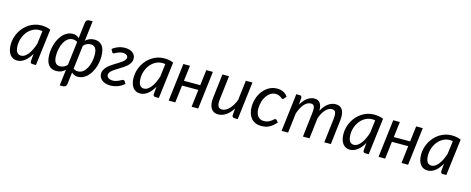

<svg xmlns="http://www.w3.org/2000/svg" viewBox="-40 -1522 6086 2483"><g transform="rotate(15 3003.0 -280.5)"><path d="M376.5 -444.5Q365.5 -447 354.8 -447.8Q344 -448.5 333.5 -448.5Q303.5 -448.5 275.5 -438.8Q247.5 -429 223 -411.5Q198.5 -394 178.5 -369.8Q158.5 -345.5 144.2 -316.5Q130 -287.5 122 -254.8Q114 -222 114 -187.5Q114 -67 191 -67Q215.5 -67 239 -82.2Q262.5 -97.5 283.8 -124.8Q305 -152 323 -189.2Q341 -226.5 355 -271ZM342.5 -133.5Q324.5 -101.5 303.8 -75.5Q283 -49.5 259.8 -31.2Q236.5 -13 210.8 -3Q185 7 157.5 7Q127.5 7 103 -4.8Q78.5 -16.5 61.2 -39.2Q44 -62 34.5 -95.2Q25 -128.5 25 -171.5Q25 -216.5 36.2 -259.2Q47.5 -302 68.2 -340Q89 -378 118 -409.8Q147 -441.5 182.8 -464.8Q218.5 -488 259.5 -500.8Q300.5 -513.5 345.5 -513.5Q378 -513.5 408.8 -508.2Q439.5 -503 469.5 -490L409 0H363Q345.5 0 339.2 -9Q333 -18 333 -31Z M892 -80.5Q905.5 -70.5 921.2 -66Q937 -61.5 953.5 -61.5Q991 -61.5 1020 -84.2Q1049 -107 1069 -143.8Q1089 -180.5 1099.2 -226.8Q1109.5 -273 1109.5 -319.5Q1109.5 -353 1103.8 -376.5Q1098 -400 1087.2 -414.5Q1076.5 -429 1061 -435.8Q1045.5 -442.5 1026 -442.5Q998.5 -442.5 972.2 -430Q946 -417.5 930 -395ZM846 -426Q833 -436 817 -440.5Q801 -445 784.5 -445Q747 -445 717.8 -422.2Q688.5 -399.5 668.5 -362.8Q648.5 -326 638.2 -280Q628 -234 628 -187Q628 -153.5 633.8 -130.2Q639.5 -107 650.5 -92.2Q661.5 -77.5 677 -71Q692.5 -64.5 712 -64.5Q725.5 -64.5 739.2 -67.8Q753 -71 765.8 -77Q778.5 -83 789.5 -92Q800.5 -101 808.5 -112.5ZM938.5 -466.5Q962 -489.5 991.5 -501.8Q1021 -514 1057.5 -514Q1089 -514 1115 -503.2Q1141 -492.5 1159.5 -469.8Q1178 -447 1188 -411.8Q1198 -376.5 1198 -327Q1198 -284.5 1190.5 -243.2Q1183 -202 1168.8 -165Q1154.5 -128 1134.5 -96.5Q1114.5 -65 1089 -42Q1063.5 -19 1033.2 -6Q1003 7 969 7Q942 7 921 -3Q900 -13 885.5 -27.5L866 133.5Q863.5 151 850.8 162.8Q838 174.5 817 174.5H774L800 -41Q776 -17.5 746.5 -5.2Q717 7 680.5 7Q649 7 623 -3.8Q597 -14.5 578.5 -37Q560 -59.5 550 -94.8Q540 -130 540 -179.5Q540 -222 547.5 -263.2Q555 -304.5 569.2 -341.5Q583.5 -378.5 603.5 -410.2Q623.5 -442 649 -465Q674.5 -488 704.8 -501Q735 -514 769 -514Q796 -514 817 -503.8Q838 -493.5 852.5 -479L878.5 -695Q881 -712.5 893.8 -724.5Q906.5 -736.5 927.5 -736.5H971Z M1465.5 -513Q1494 -513 1520 -506.2Q1546 -499.5 1565.8 -485.8Q1585.5 -472 1597 -451.5Q1608.5 -431 1608.5 -403.5Q1608.5 -377 1597 -354.8Q1585.5 -332.5 1566.5 -313.2Q1547.5 -294 1523.2 -277Q1499 -260 1473.5 -244.5Q1448 -229 1423.8 -214Q1399.5 -199 1380.5 -183.8Q1361.5 -168.5 1350 -152.2Q1338.5 -136 1338.5 -117.5Q1338.5 -94.5 1360.2 -78.8Q1382 -63 1419.5 -63Q1444.5 -63 1465.5 -69.8Q1486.5 -76.5 1503 -84.8Q1519.5 -93 1531.8 -99.8Q1544 -106.5 1551 -106.5Q1558 -106.5 1562.5 -103.8Q1567 -101 1571 -95.5L1591 -64.5Q1552 -29.5 1503.5 -11.2Q1455 7 1405.5 7Q1369.5 7 1340.8 -2Q1312 -11 1292 -27Q1272 -43 1261.2 -64.2Q1250.5 -85.5 1250.5 -110.5Q1250.5 -137.5 1262.2 -160.2Q1274 -183 1293 -203Q1312 -223 1336.5 -240.8Q1361 -258.5 1386.8 -274.5Q1412.5 -290.5 1437 -305.5Q1461.5 -320.5 1480.5 -335.2Q1499.5 -350 1511.2 -365.2Q1523 -380.5 1523 -397Q1523 -416.5 1505.5 -430Q1488 -443.5 1455 -443.5Q1433 -443.5 1414 -437.8Q1395 -432 1379.8 -424.8Q1364.5 -417.5 1353.2 -411.5Q1342 -405.5 1335 -405.5Q1331 -405.5 1326.5 -407.5Q1322 -409.5 1318.5 -417L1299.5 -453Q1316 -467 1335.8 -478.2Q1355.5 -489.5 1377 -497.2Q1398.5 -505 1421 -509Q1443.5 -513 1465.5 -513Z M2022 -444.5Q2011 -447 2000.2 -447.8Q1989.5 -448.5 1979 -448.5Q1949 -448.5 1921 -438.8Q1893 -429 1868.5 -411.5Q1844 -394 1824 -369.8Q1804 -345.5 1789.8 -316.5Q1775.5 -287.5 1767.5 -254.8Q1759.5 -222 1759.5 -187.5Q1759.5 -67 1836.5 -67Q1861 -67 1884.5 -82.2Q1908 -97.5 1929.2 -124.8Q1950.5 -152 1968.5 -189.2Q1986.5 -226.5 2000.5 -271ZM1988 -133.5Q1970 -101.5 1949.2 -75.5Q1928.5 -49.5 1905.2 -31.2Q1882 -13 1856.2 -3Q1830.5 7 1803 7Q1773 7 1748.5 -4.8Q1724 -16.5 1706.8 -39.2Q1689.5 -62 1680 -95.2Q1670.5 -128.5 1670.5 -171.5Q1670.5 -216.5 1681.8 -259.2Q1693 -302 1713.8 -340Q1734.5 -378 1763.5 -409.8Q1792.5 -441.5 1828.2 -464.8Q1864 -488 1905 -500.8Q1946 -513.5 1991 -513.5Q2023.5 -513.5 2054.2 -508.2Q2085 -503 2115 -490L2054.5 0H2008.5Q1991 0 1984.8 -9Q1978.5 -18 1978.5 -31Z M2642.5 -506.5 2581.5 0H2493L2521 -232.5H2302.5L2274.5 0H2186L2247 -506.5H2335.5L2310.5 -298.5H2529L2554 -506.5Z M3172 -506.5 3111 0H3067Q3034.5 0 3034.5 -32L3042 -124.5Q3002 -59.5 2951.8 -26.2Q2901.5 7 2848.5 7Q2816.5 7 2792 -5.8Q2767.5 -18.5 2752.2 -43Q2737 -67.5 2731.5 -103Q2726 -138.5 2732 -184.5L2770 -506.5H2858.5L2820.5 -184.5Q2813.5 -125 2827.8 -96Q2842 -67 2881.5 -67Q2904.5 -67 2929 -79.5Q2953.5 -92 2976 -115Q2998.5 -138 3018.2 -170.8Q3038 -203.5 3052 -243.5L3083.5 -506.5Z M3623 -91Q3597 -62.5 3573.5 -43.5Q3550 -24.5 3526.5 -13.2Q3503 -2 3477.8 2.5Q3452.5 7 3423.5 7Q3379.5 7 3345.8 -8Q3312 -23 3289.2 -50.2Q3266.5 -77.5 3254.8 -115.8Q3243 -154 3243 -200Q3243 -261.5 3262.2 -318Q3281.5 -374.5 3316 -418Q3350.5 -461.5 3398.2 -487.5Q3446 -513.5 3502.5 -513.5Q3553 -513.5 3587 -495.8Q3621 -478 3646.5 -444L3618.5 -410.5Q3615 -406.5 3610.8 -404Q3606.5 -401.5 3601 -401.5Q3594 -401.5 3587.2 -407.8Q3580.5 -414 3569.5 -421.8Q3558.5 -429.5 3542.2 -435.8Q3526 -442 3500.5 -442Q3466 -442 3435.5 -423.2Q3405 -404.5 3382 -372Q3359 -339.5 3345.8 -295Q3332.5 -250.5 3332.5 -199.5Q3332.5 -168.5 3339.5 -143.2Q3346.5 -118 3360.5 -100.2Q3374.5 -82.5 3394.8 -72.8Q3415 -63 3442 -63Q3475.5 -63 3498.2 -73Q3521 -83 3536.5 -94.8Q3552 -106.5 3562.8 -116.5Q3573.5 -126.5 3584 -126.5Q3593.5 -126.5 3601 -118L3623 -91Z M3698 0 3759 -507H3803Q3833.5 -507 3833.5 -477L3826.5 -387Q3864 -449.5 3908.8 -481.8Q3953.5 -514 4002.5 -514Q4054 -514 4078.5 -478.8Q4103 -443.5 4103 -378Q4140.5 -447.5 4187.8 -480.8Q4235 -514 4287.5 -514Q4352.5 -514 4379.5 -464Q4406.5 -414 4395.5 -322.5L4357.5 0H4269.5L4308 -322.5Q4315 -382 4304.2 -411Q4293.5 -440 4256 -440Q4234.5 -440 4213.2 -429.2Q4192 -418.5 4172 -397.8Q4152 -377 4134.8 -346.2Q4117.5 -315.5 4104 -275.5V-275L4071.5 0H3983.5L4021.5 -322.5Q4029 -382 4019.5 -411Q4010 -440 3972.5 -440Q3948.5 -440 3926.2 -428Q3904 -416 3884.2 -393.2Q3864.5 -370.5 3847.5 -337.8Q3830.5 -305 3816.5 -264L3785 0Z M4832 -444.5Q4821 -447 4810.2 -447.8Q4799.5 -448.5 4789 -448.5Q4759 -448.5 4731 -438.8Q4703 -429 4678.5 -411.5Q4654 -394 4634 -369.8Q4614 -345.5 4599.8 -316.5Q4585.5 -287.5 4577.5 -254.8Q4569.5 -222 4569.5 -187.5Q4569.5 -67 4646.5 -67Q4671 -67 4694.5 -82.2Q4718 -97.5 4739.2 -124.8Q4760.5 -152 4778.5 -189.2Q4796.5 -226.5 4810.5 -271ZM4798 -133.5Q4780 -101.5 4759.2 -75.5Q4738.5 -49.5 4715.2 -31.2Q4692 -13 4666.2 -3Q4640.5 7 4613 7Q4583 7 4558.5 -4.8Q4534 -16.5 4516.8 -39.2Q4499.5 -62 4490 -95.2Q4480.5 -128.5 4480.5 -171.5Q4480.5 -216.5 4491.8 -259.2Q4503 -302 4523.8 -340Q4544.5 -378 4573.5 -409.8Q4602.5 -441.5 4638.2 -464.8Q4674 -488 4715 -500.8Q4756 -513.5 4801 -513.5Q4833.5 -513.5 4864.2 -508.2Q4895 -503 4925 -490L4864.5 0H4818.5Q4801 0 4794.8 -9Q4788.5 -18 4788.5 -31Z M5452.5 -506.5 5391.5 0H5303L5331 -232.5H5112.5L5084.5 0H4996L5057 -506.5H5145.5L5120.5 -298.5H5339L5364 -506.5Z M5871 -444.5Q5860 -447 5849.2 -447.8Q5838.5 -448.5 5828 -448.5Q5798 -448.5 5770 -438.8Q5742 -429 5717.5 -411.5Q5693 -394 5673 -369.8Q5653 -345.5 5638.8 -316.5Q5624.5 -287.5 5616.5 -254.8Q5608.5 -222 5608.5 -187.5Q5608.5 -67 5685.5 -67Q5710 -67 5733.5 -82.2Q5757 -97.5 5778.2 -124.8Q5799.5 -152 5817.5 -189.2Q5835.5 -226.5 5849.5 -271ZM5837 -133.5Q5819 -101.5 5798.2 -75.5Q5777.5 -49.5 5754.2 -31.2Q5731 -13 5705.2 -3Q5679.5 7 5652 7Q5622 7 5597.5 -4.8Q5573 -16.5 5555.8 -39.2Q5538.5 -62 5529 -95.2Q5519.5 -128.5 5519.5 -171.5Q5519.5 -216.5 5530.8 -259.2Q5542 -302 5562.8 -340Q5583.5 -378 5612.5 -409.8Q5641.5 -441.5 5677.2 -464.8Q5713 -488 5754 -500.8Q5795 -513.5 5840 -513.5Q5872.5 -513.5 5903.2 -508.2Q5934 -503 5964 -490L5903.5 0H5857.5Q5840 0 5833.8 -9Q5827.5 -18 5827.5 -31Z"/></g></svg>

Font: Lato 2
Style: Italic
Weight: 400
Italic angle: -7°
Designer: Lukasz Dziedzic with Adam Twardoch and Botio Nikoltchev
Foundry: tyPoland Lukasz Dziedzic
Version: Version 2.015; 2015-08-06; http://www.latofonts.com/